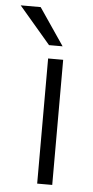

<svg xmlns="http://www.w3.org/2000/svg" viewBox="-101 -743 374 775"><g transform="rotate(5 86.0 -355.5)"><path d="M134 -561H79L-49 -711H32ZM141 0H80V-507H141Z"/></g></svg>

Font: Hind Kochi Light
Style: Regular
Weight: 300
Designer: Dhruvi Tolia
Foundry: Indian Type Foundry
Version: Version 0.702;PS 1.0;hotconv 1.0.81;makeotf.lib2.5.63406